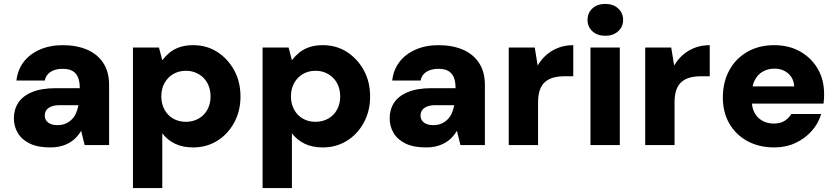

<svg xmlns="http://www.w3.org/2000/svg" viewBox="-20 -742 4279 982"><path d="M236 12Q173 12 132 -8Q91 -28 71 -62Q51 -96 51 -137Q51 -182 73.5 -216.5Q96 -251 144 -271Q192 -291 266 -291H388Q388 -325 379 -346.5Q370 -368 351 -379Q332 -390 300 -390Q264 -390 239.5 -375Q215 -360 209 -330H64Q70 -384 100.5 -424.5Q131 -465 183 -488Q235 -511 300 -511Q372 -511 425.5 -488Q479 -465 508.5 -419.5Q538 -374 538 -308V0H413L395 -73Q384 -54 369 -38.5Q354 -23 334 -11.5Q314 0 290 6Q266 12 236 12ZM274 -102Q298 -102 316 -110Q334 -118 347.5 -131.5Q361 -145 369 -163.5Q377 -182 381 -203V-204H284Q259 -204 242 -197Q225 -190 217 -178.5Q209 -167 209 -151Q209 -135 217.5 -124Q226 -113 240.5 -107.5Q255 -102 274 -102Z M660 220V-499H793L810 -434Q826 -455 847 -472.5Q868 -490 898 -500.5Q928 -511 968 -511Q1037 -511 1091 -476.5Q1145 -442 1177.5 -383Q1210 -324 1210 -248Q1210 -174 1177.5 -114.5Q1145 -55 1090.5 -21.5Q1036 12 968 12Q914 12 875 -7Q836 -26 810 -60V220ZM931 -119Q967 -119 996 -135.5Q1025 -152 1041 -181.5Q1057 -211 1057 -249Q1057 -287 1041 -316.5Q1025 -346 996 -363Q967 -380 931 -380Q894 -380 865.5 -363Q837 -346 821 -316.5Q805 -287 805 -249Q805 -212 821 -182Q837 -152 865.5 -135.5Q894 -119 931 -119Z M1323 220V-499H1456L1473 -434Q1489 -455 1510 -472.5Q1531 -490 1561 -500.5Q1591 -511 1631 -511Q1700 -511 1754 -476.5Q1808 -442 1840.5 -383Q1873 -324 1873 -248Q1873 -174 1840.5 -114.5Q1808 -55 1753.5 -21.5Q1699 12 1631 12Q1577 12 1538 -7Q1499 -26 1473 -60V220ZM1594 -119Q1630 -119 1659 -135.5Q1688 -152 1704 -181.5Q1720 -211 1720 -249Q1720 -287 1704 -316.5Q1688 -346 1659 -363Q1630 -380 1594 -380Q1557 -380 1528.5 -363Q1500 -346 1484 -316.5Q1468 -287 1468 -249Q1468 -212 1484 -182Q1500 -152 1528.5 -135.5Q1557 -119 1594 -119Z M2158 12Q2095 12 2054 -8Q2013 -28 1993 -62Q1973 -96 1973 -137Q1973 -182 1995.5 -216.5Q2018 -251 2066 -271Q2114 -291 2188 -291H2310Q2310 -325 2301 -346.5Q2292 -368 2273 -379Q2254 -390 2222 -390Q2186 -390 2161.5 -375Q2137 -360 2131 -330H1986Q1992 -384 2022.5 -424.5Q2053 -465 2105 -488Q2157 -511 2222 -511Q2294 -511 2347.5 -488Q2401 -465 2430.5 -419.5Q2460 -374 2460 -308V0H2335L2317 -73Q2306 -54 2291 -38.5Q2276 -23 2256 -11.5Q2236 0 2212 6Q2188 12 2158 12ZM2196 -102Q2220 -102 2238 -110Q2256 -118 2269.5 -131.5Q2283 -145 2291 -163.5Q2299 -182 2303 -203V-204H2206Q2181 -204 2164 -197Q2147 -190 2139 -178.5Q2131 -167 2131 -151Q2131 -135 2139.5 -124Q2148 -113 2162.5 -107.5Q2177 -102 2196 -102Z M2582 0V-499H2715L2730 -407Q2749 -439 2775.5 -462Q2802 -485 2836.5 -498Q2871 -511 2912 -511V-352H2867Q2837 -352 2812 -345.5Q2787 -339 2769 -324Q2751 -309 2741.5 -283Q2732 -257 2732 -219V0Z M3000 0V-499H3150V0ZM3076 -559Q3035 -559 3010 -582Q2985 -605 2985 -640Q2985 -676 3010 -699Q3035 -722 3076 -722Q3116 -722 3141.5 -699Q3167 -676 3167 -640Q3167 -605 3141.5 -582Q3116 -559 3076 -559Z M3280 0V-499H3413L3428 -407Q3447 -439 3473.5 -462Q3500 -485 3534.5 -498Q3569 -511 3610 -511V-352H3565Q3535 -352 3510 -345.5Q3485 -339 3467 -324Q3449 -309 3439.5 -283Q3430 -257 3430 -219V0Z M3940 12Q3862 12 3802.5 -20.5Q3743 -53 3710 -110.5Q3677 -168 3677 -243Q3677 -321 3709.5 -381.5Q3742 -442 3801.5 -476.5Q3861 -511 3940 -511Q4015 -511 4072.5 -478.5Q4130 -446 4162.5 -390Q4195 -334 4195 -261Q4195 -251 4194.5 -238.5Q4194 -226 4192 -212H3783V-300H4042Q4040 -341 4011.5 -366Q3983 -391 3941 -391Q3908 -391 3881.5 -376Q3855 -361 3840 -331.5Q3825 -302 3825 -257V-227Q3825 -193 3838.5 -166.5Q3852 -140 3878 -125Q3904 -110 3938 -110Q3971 -110 3993 -124Q4015 -138 4027 -159H4180Q4166 -111 4132 -72.5Q4098 -34 4049 -11Q4000 12 3940 12Z"/></svg>

Font: DM Sans 20pt Black
Style: Regular
Weight: 900
Version: Version 4.004;gftools[0.9.30]